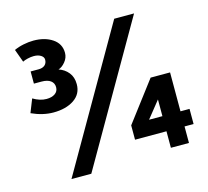

<svg xmlns="http://www.w3.org/2000/svg" viewBox="-102 -803 1023 944"><g transform="rotate(-15 409.5 -331.5)"><path d="M38 -343 65 -411Q100 -390 133 -390Q160 -390 176.5 -401.5Q193 -413 193 -434Q193 -455 177 -467Q161 -479 131 -479H92V-541H133Q153 -541 164.5 -551Q176 -561 176 -579Q176 -592 162 -601Q148 -610 126 -610Q111 -610 94.5 -606Q78 -602 69 -597L45 -663Q66 -673 93 -678.5Q120 -684 144 -684Q202 -684 240.5 -658Q279 -632 279 -586Q279 -561 262 -540.5Q245 -520 227 -515Q257 -505 276 -481.5Q295 -458 295 -422Q295 -372 254 -344.5Q213 -317 149 -317Q95 -317 38 -343ZM657 -685 250 22H149L556 -685ZM799 -84H753V0H661V-84H501V-157L654 -359H753V-161H799ZM661 -246 593 -161H661Z"/></g></svg>

Font: XXII Aven Bold
Style: Regular
Weight: 700
Designer: Lecter Johnson
Foundry: Doubletwo Studios
Version: Version 1.001